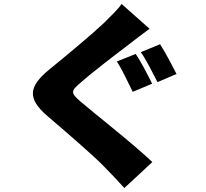

<svg xmlns="http://www.w3.org/2000/svg" viewBox="-20 -856 1040 968"><path d="M664 -584 569 -546C596 -506 628 -435 649 -393L747 -434C729 -470 691 -546 664 -584ZM787 -633 690 -593C718 -554 752 -484 774 -442L870 -483C852 -518 813 -594 787 -633ZM734 -711 593 -836C575 -809 538 -774 505 -741C437 -677 309 -571 229 -506C123 -419 117 -359 219 -271C310 -193 454 -70 509 -12C541 21 575 56 607 92L748 -39C648 -134 452 -287 386 -344C337 -387 335 -396 385 -438C447 -493 573 -589 635 -636C663 -658 697 -684 734 -711Z"/></svg>

Font: Noto Sans TC Black
Style: Regular
Weight: 900
Designer: Ryoko NISHIZUKA 西塚涼子 (kana, bopomofo & ideographs); Paul D. Hunt (Latin, Greek & Cyrillic); Sandoll Communications 산돌커뮤니
Foundry: Adobe
Version: Version 2.004;hotconv 1.0.118;makeotfexe 2.5.65603